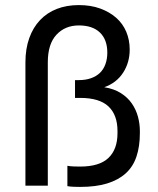

<svg xmlns="http://www.w3.org/2000/svg" viewBox="-20 -730 620 755"><path d="M80 0H168V-485Q168 -557 202 -593.5Q236 -630 290 -630Q344 -630 373 -602Q402 -574 402 -523Q402 -498 394.5 -477.5Q387 -457 373 -443.5Q359 -430 338 -422.5Q317 -415 290 -415H275V-345H295Q371 -345 406.5 -311.5Q442 -278 442 -215V-206Q442 -143 406.5 -109Q371 -75 295 -75Q284 -75 270 -75.5Q256 -76 245 -78V2Q256 4 270 4.5Q284 5 295 5Q357 5 401 -8.5Q445 -22 474 -48Q503 -74 516.5 -114Q530 -154 530 -206V-215Q530 -243 522.5 -271Q515 -299 498.5 -323Q482 -347 455 -364Q428 -381 390 -387Q438 -404 464 -444Q490 -484 490 -535Q490 -573 476.5 -605Q463 -637 437 -660Q411 -683 374 -696.5Q337 -710 290 -710Q242 -710 203.5 -695Q165 -680 137.5 -651Q110 -622 95 -580Q80 -538 80 -485Z"/></svg>

Font: Golos Text VF
Style: Regular
Weight: 400
Designer: A.Korolkova, Vitaly Kuzmin
Foundry: ParaType Ltd
Version: Version 2.005